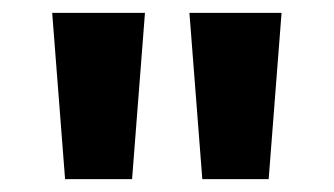

<svg xmlns="http://www.w3.org/2000/svg" viewBox="-20 -734 519 298"><path d="M205 -714H61L81 -456H185ZM417 -714H274L294 -456H397Z"/></svg>

Font: Noto Sans Lao UI
Style: Bold
Weight: 700
Designer: Monotype Design Team
Foundry: Monotype Imaging Inc.
Version: Version 2.000